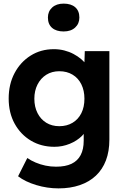

<svg xmlns="http://www.w3.org/2000/svg" viewBox="-20 -812 703 1062"><path d="M80 163 131 62Q151 76 177 87Q203 98 231.5 104Q260 110 290 110Q342 110 375.5 94Q409 78 426 46Q443 14 443 -34V-126L467 -121Q461 -88 433.5 -60.5Q406 -33 365.5 -16.5Q325 0 281 0Q208 0 151 -34Q94 -68 61 -128Q28 -188 28 -267Q28 -346 60.5 -407.5Q93 -469 149.5 -504.5Q206 -540 278 -540Q308 -540 335.5 -533Q363 -526 386.5 -513.5Q410 -501 428.5 -485.5Q447 -470 459 -452Q471 -434 474 -416L445 -408L449 -529H585V-40Q585 25 566 75Q547 125 510.5 159.5Q474 194 421.5 212Q369 230 304 230Q241 230 180 211.5Q119 193 80 163ZM447 -266Q447 -311 430 -345.5Q413 -380 381.5 -399Q350 -418 308 -418Q267 -418 236 -398.5Q205 -379 187.5 -344.5Q170 -310 170 -266Q170 -221 187.5 -186.5Q205 -152 236 -133Q267 -114 308 -114Q350 -114 381.5 -133Q413 -152 430 -186Q447 -220 447 -266ZM245 -715Q245 -749 268.5 -770.5Q292 -792 332 -792Q373 -792 396 -772Q419 -752 419 -715Q419 -681 395.5 -659.5Q372 -638 332 -638Q291 -638 268 -658Q245 -678 245 -715Z"/></svg>

Font: Our Lexend SemiBold
Style: Regular
Weight: 600
Designer: Bonnie Shaver-Troup, Thomas Jockin
Foundry: Lexend
Version: Version 1.007